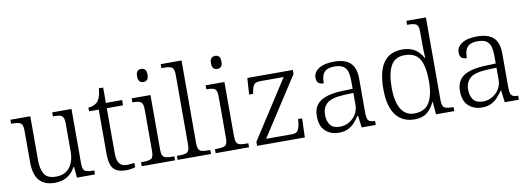

<svg xmlns="http://www.w3.org/2000/svg" viewBox="-60 -1125 4127 1501"><g transform="rotate(-10 2004.0 -375.0)"><path d="M277 10Q196 10 154.5 -37Q113 -84 113 -185V-433Q113 -481 94.5 -492.5Q76 -504 33 -504H19V-536H177V-186Q177 -118 201 -77Q225 -36 295 -36Q344 -36 376.5 -59Q409 -82 424.5 -121.5Q440 -161 440 -210V-431Q440 -464 432 -479.5Q424 -495 406.5 -499.5Q389 -504 361 -504H351V-536H504V-102Q504 -55 522.5 -43.5Q541 -32 579 -32H596V0H453L445 -86H440Q389 10 277 10Z M841 10Q773 10 743 -24Q713 -58 713 -143V-494H636V-524Q655 -524 674 -531Q693 -538 707 -551Q721 -565 730 -590Q739 -615 743 -658H777V-536H906V-494H777V-137Q777 -80 796.5 -55Q816 -30 854 -30Q871 -30 885 -31.5Q899 -33 915 -36V-1Q901 4 880.5 7Q860 10 841 10Z M1095 -646Q1077 -646 1065 -657Q1053 -668 1053 -698Q1053 -728 1065 -739Q1077 -750 1095 -750Q1112 -750 1124 -739Q1136 -728 1136 -698Q1136 -668 1124 -657Q1112 -646 1095 -646ZM967 0V-32H987Q1030 -32 1048.5 -43Q1067 -54 1067 -102V-431Q1067 -481 1048.5 -492.5Q1030 -504 992 -504H982V-536H1131V-105Q1131 -72 1139 -56.5Q1147 -41 1164.5 -36.5Q1182 -32 1211 -32H1232V0Z M1252 0V-32H1273Q1302 -32 1319.5 -36.5Q1337 -41 1345 -56.5Q1353 -72 1353 -105V-655Q1353 -705 1334.5 -716.5Q1316 -728 1278 -728H1252V-760H1417V-105Q1417 -72 1425 -56.5Q1433 -41 1450.5 -36.5Q1468 -32 1496 -32H1517V0Z M1682 -646Q1664 -646 1652 -657Q1640 -668 1640 -698Q1640 -728 1652 -739Q1664 -750 1682 -750Q1699 -750 1711 -739Q1723 -728 1723 -698Q1723 -668 1711 -657Q1699 -646 1682 -646ZM1554 0V-32H1574Q1617 -32 1635.5 -43Q1654 -54 1654 -102V-431Q1654 -481 1635.5 -492.5Q1617 -504 1579 -504H1569V-536H1718V-105Q1718 -72 1726 -56.5Q1734 -41 1751.5 -36.5Q1769 -32 1798 -32H1819V0Z M1883 0V-32L2181 -494H1995Q1956 -494 1944 -476Q1932 -458 1925 -418L1923 -406H1891L1900 -536H2261V-504L1962 -42H2167Q2203 -42 2215 -62Q2227 -82 2232 -119L2235 -151H2267L2262 0Z M2531 10Q2468 10 2425.5 -28.5Q2383 -67 2383 -148Q2383 -227 2439.5 -265Q2496 -303 2613 -307L2696 -310V-372Q2696 -411 2688.5 -441Q2681 -471 2657.5 -488.5Q2634 -506 2586 -506Q2543 -506 2520 -491.5Q2497 -477 2489 -451Q2481 -425 2481 -391Q2453 -391 2439 -403.5Q2425 -416 2425 -446Q2425 -488 2467 -516Q2509 -544 2588 -544Q2678 -544 2719 -503.5Q2760 -463 2760 -379V-112Q2760 -64 2772 -48Q2784 -32 2821 -32H2825V0H2713L2701 -94H2696Q2679 -69 2658 -45Q2637 -21 2606.5 -5.5Q2576 10 2531 10ZM2546 -35Q2590 -35 2624 -56Q2658 -77 2677 -110Q2696 -143 2696 -181V-277L2622 -274Q2523 -270 2485.5 -237Q2448 -204 2448 -145Q2448 -96 2471.5 -65.5Q2495 -35 2546 -35Z M3133 10Q3037 10 2984.5 -58.5Q2932 -127 2932 -267Q2932 -545 3130 -545Q3191 -545 3231 -519Q3271 -493 3292 -450H3297Q3295 -476 3294 -505Q3293 -534 3293 -557V-655Q3293 -705 3274.5 -716.5Q3256 -728 3218 -728H3202V-760H3357V-103Q3357 -55 3375.5 -43.5Q3394 -32 3437 -32H3448V0H3303L3295 -100H3292Q3270 -51 3233 -20.5Q3196 10 3133 10ZM3140 -36Q3223 -37 3258.5 -96Q3294 -155 3294 -266Q3294 -380 3261 -439Q3228 -498 3140 -498Q3064 -498 3031 -438Q2998 -378 2998 -265Q2998 -152 3034.5 -93.5Q3071 -35 3140 -36Z M3667 10Q3604 10 3561.5 -28.5Q3519 -67 3519 -148Q3519 -227 3575.5 -265Q3632 -303 3749 -307L3832 -310V-372Q3832 -411 3824.5 -441Q3817 -471 3793.5 -488.5Q3770 -506 3722 -506Q3679 -506 3656 -491.5Q3633 -477 3625 -451Q3617 -425 3617 -391Q3589 -391 3575 -403.5Q3561 -416 3561 -446Q3561 -488 3603 -516Q3645 -544 3724 -544Q3814 -544 3855 -503.5Q3896 -463 3896 -379V-112Q3896 -64 3908 -48Q3920 -32 3957 -32H3961V0H3849L3837 -94H3832Q3815 -69 3794 -45Q3773 -21 3742.5 -5.5Q3712 10 3667 10ZM3682 -35Q3726 -35 3760 -56Q3794 -77 3813 -110Q3832 -143 3832 -181V-277L3758 -274Q3659 -270 3621.5 -237Q3584 -204 3584 -145Q3584 -96 3607.5 -65.5Q3631 -35 3682 -35Z"/></g></svg>

Font: Noto Serif Malayalam Light
Style: Regular
Weight: 300
Designer: Indian type Foundry, Jelle Bosma, Monotype Design Team
Foundry: Monotype Imaging Inc.
Version: Version 2.104; ttfautohint (v1.8.4.7-5d5b)